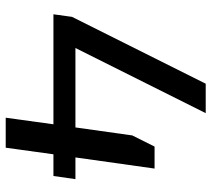

<svg xmlns="http://www.w3.org/2000/svg" viewBox="-54 -686 740 672"><g transform="rotate(90 316.0 -350.0)"><path d="M39 -232 273 -700H376L148 -244H426L454 -443L493 -521H570L531 -244H607L596 -167H520L497 0H392L415 -167H30Z"/></g></svg>

Font: Pathway Extreme 8pt Thin 12pt Medium
Style: Italic
Weight: 500
Italic angle: -8°
Version: Version 1.001;gftools[0.9.26]